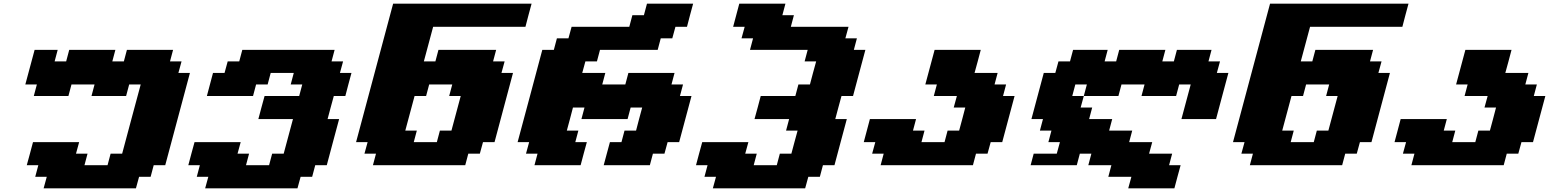

<svg xmlns="http://www.w3.org/2000/svg" viewBox="-20 -895 8415 1040"><path d="M216.3 125H716.3L733.4 62.5H795.9L812.5 0H875Q897 -83 941.9 -250Q986.8 -417 1008.8 -500H946.3L963.4 -562.5H900.9L917.5 -625H667.5L650.9 -562.5H588.4L605 -625H355L338.4 -562.5H275.9L292.5 -625H167.5L117.2 -437.5H179.7L163.1 -375H350.6L367.2 -437.5H492.2L475.6 -375H663.1L679.7 -437.5H742.2Q725.1 -375 691.7 -250Q658.2 -125 641.6 -62.5H579.1L562.5 0H437.5L454.1 -62.5H391.6L408.7 -125H158.7Q153.3 -104 142.1 -62.5Q130.9 -21 125 0H187.5L170.9 62.5H233.4Z M1091.3 125H1591.3L1608.4 62.5H1670.9L1687.5 0H1750Q1761.2 -42 1783.4 -125.2Q1805.7 -208.5 1816.9 -250H1754.4Q1759.8 -270.5 1771 -312.3Q1782.2 -354 1788.1 -375H1850.6Q1856 -395.5 1866.9 -437.3Q1877.9 -479 1883.8 -500H1821.3L1838.4 -562.5H1775.9L1792.5 -625H1292.5L1275.9 -562.5H1213.4L1196.3 -500H1133.8Q1128.4 -479 1117.2 -437.5Q1106 -396 1100.6 -375H1350.6L1367.2 -437.5H1429.7L1446.3 -500H1571.3L1554.7 -437.5H1617.2L1600.6 -375H1413.1Q1407.2 -354 1396 -312.3Q1384.8 -270.5 1379.4 -250H1566.9L1516.6 -62.5H1454.1L1437.5 0H1312.5L1329.1 -62.5H1266.6L1283.7 -125H1033.7Q1027.8 -104 1016.6 -62.5Q1005.4 -21 1000 0H1062.5L1045.9 62.5H1108.4Z M2000 0H2500L2516.6 -62.5H2579.1L2596.2 -125H2658.7Q2675.8 -187.5 2708.7 -312.5Q2741.7 -437.5 2758.8 -500H2696.3L2713.4 -562.5H2650.9L2667.5 -625H2355L2338.4 -562.5H2275.9L2326.2 -750H2826.2Q2831.5 -770.5 2842.5 -812.5Q2853.5 -854.5 2859.4 -875H2109.4L1908.7 -125H1971.2L1954.1 -62.5H2016.6ZM2346.2 -125H2221.2L2237.8 -187.5H2175.3L2225.6 -375H2288.1L2304.7 -437.5H2429.7L2413.1 -375H2475.6L2425.3 -187.5H2362.8Z M3250 0H3500L3516.6 -62.5H3579.1L3596.2 -125H3658.7Q3669.9 -166.5 3692.1 -249.8Q3714.4 -333 3725.6 -375H3663.1L3679.7 -437.5H3617.2L3633.8 -500H3383.8L3367.2 -437.5H3242.2L3258.8 -500H3133.8L3150.9 -562.5H3213.4L3230 -625H3542.5L3559.1 -687.5H3621.6L3638.7 -750H3701.2Q3706.5 -770.5 3717.5 -812.5Q3728.5 -854.5 3734.4 -875H3484.4L3467.8 -812.5H3405.3L3388.7 -750H3076.2L3059.1 -687.5H2996.6L2980 -625H2917.5Q2895.5 -542 2850.8 -375Q2806.2 -208 2783.7 -125H2846.2L2829.1 -62.5H2891.6L2875 0H3125Q3130.4 -21 3141.6 -62.5Q3152.8 -104 3158.7 -125H3096.2L3112.8 -187.5H3050.3Q3056.2 -208 3067.1 -249.8Q3078.1 -291.5 3083.5 -312.5H3146L3129.4 -250H3379.4L3396 -312.5H3458.5Q3452.6 -292 3441.7 -250.2Q3430.7 -208.5 3425.3 -187.5H3362.8L3346.2 -125H3283.7Q3277.8 -104 3266.8 -62.5Q3255.9 -21 3250 0Z M3841.3 125H4341.3L4358.4 62.5H4420.9L4437.5 0H4500Q4511.2 -42 4533.4 -125.2Q4555.7 -208.5 4566.9 -250H4504.4Q4509.8 -270.5 4521 -312.3Q4532.2 -354 4538.1 -375H4600.6Q4611.8 -416.5 4634 -500Q4656.2 -583.5 4667.5 -625H4605L4621.6 -687.5H4559.1L4576.2 -750H4263.7L4280.3 -812.5H4217.8L4234.4 -875H3984.4Q3979 -854 3967.8 -812.5Q3956.5 -771 3951.2 -750H4013.7L3996.6 -687.5H4059.1L4042.5 -625H4355L4338.4 -562.5H4400.9Q4395 -542 4383.8 -500.2Q4372.6 -458.5 4367.2 -437.5H4304.7L4288.1 -375H4100.6Q4095.2 -354 4084 -312.3Q4072.8 -270.5 4066.9 -250H4254.4L4237.8 -187.5H4300.3Q4294.4 -166.5 4283.2 -124.8Q4272 -83 4266.6 -62.5H4204.1L4187.5 0H4062.5L4079.1 -62.5H4016.6L4033.7 -125H3783.7Q3777.8 -104 3766.6 -62.5Q3755.4 -21 3750 0H3812.5L3795.9 62.5H3858.4Z M4750 0H5250L5266.6 -62.5H5329.1L5346.2 -125H5408.7Q5419.9 -166.5 5442.1 -249.8Q5464.4 -333 5475.6 -375H5413.1L5429.7 -437.5H5367.2L5383.8 -500H5258.8Q5264.6 -520.5 5275.9 -562.3Q5287.1 -604 5292.5 -625H5042.5L4992.2 -437.5H5054.7L5038.1 -375H5163.1L5146 -312.5H5208.5Q5203.1 -291.5 5192.1 -249.8Q5181.2 -208 5175.3 -187.5H5112.8L5096.2 -125H4971.2L4987.8 -187.5H4925.3L4941.9 -250H4691.9Q4686.5 -229 4675.3 -187.3Q4664.1 -145.5 4658.7 -125H4721.2L4704.1 -62.5H4766.6Z M5579.1 -62.5 5562.5 0H5812.5L5829.1 -62.5H5891.6L5875 0H6000L5983.4 62.5H6108.4L6091.3 125H6341.3Q6346.7 104 6357.9 62.5Q6369.1 21 6375 0H6312.5L6329.1 -62.5H6204.1L6221.2 -125H6096.2L6112.8 -187.5H5987.8L6004.4 -250H5879.4L5896 -312.5H5833.5L5850.6 -375H5788.1L5804.7 -437.5H5867.2L5850.6 -375H6038.1L6054.7 -437.5H6179.7L6163.1 -375H6350.6L6367.2 -437.5H6429.7L6379.4 -250H6566.9Q6578.1 -292 6600.3 -375.2Q6622.6 -458.5 6633.8 -500H6571.3L6588.4 -562.5H6525.9L6542.5 -625H6355L6338.4 -562.5H6275.9L6292.5 -625H6042.5L6025.9 -562.5H5963.4L5980 -625H5792.5L5775.9 -562.5H5713.4L5696.3 -500H5633.8Q5622.6 -458 5600.3 -375Q5578.1 -292 5566.9 -250H5629.4L5612.8 -187.5H5675.3L5658.7 -125H5721.2L5704.1 -62.5Z M6750 0H7250L7266.6 -62.5H7329.1L7346.2 -125H7408.7Q7425.8 -187.5 7458.7 -312.5Q7491.7 -437.5 7508.8 -500H7446.3L7463.4 -562.5H7400.9L7417.5 -625H7105L7088.4 -562.5H7025.9L7076.2 -750H7576.2Q7581.5 -770.5 7592.5 -812.5Q7603.5 -854.5 7609.4 -875H6859.4L6658.7 -125H6721.2L6704.1 -62.5H6766.6ZM7096.2 -125H6971.2L6987.8 -187.5H6925.3L6975.6 -375H7038.1L7054.7 -437.5H7179.7L7163.1 -375H7225.6L7175.3 -187.5H7112.8Z M7625 0H8125L8141.6 -62.5H8204.1L8221.2 -125H8283.7Q8294.9 -166.5 8317.1 -249.8Q8339.4 -333 8350.6 -375H8288.1L8304.7 -437.5H8242.2L8258.8 -500H8133.8Q8139.6 -520.5 8150.9 -562.3Q8162.1 -604 8167.5 -625H7917.5L7867.2 -437.5H7929.7L7913.1 -375H8038.1L8021 -312.5H8083.5Q8078.1 -291.5 8067.1 -249.8Q8056.2 -208 8050.3 -187.5H7987.8L7971.2 -125H7846.2L7862.8 -187.5H7800.3L7816.9 -250H7566.9Q7561.5 -229 7550.3 -187.3Q7539.1 -145.5 7533.7 -125H7596.2L7579.1 -62.5H7641.6Z"/></svg>

Font: Faithful 32x
Style: BoldOblique
Weight: 400
Foundry: Faithful Resource Pack
Version: Version 1.0; January 27, 2023